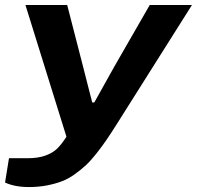

<svg xmlns="http://www.w3.org/2000/svg" viewBox="-51 -547 788 768"><path d="M64.9 201.2Q7.8 201.2 -30.8 183.1L-15.1 85.9H59.1Q101.6 85.9 130.9 75.2Q160.2 64.5 177.5 47.6Q194.8 30.8 214.8 0L50.8 -526.9H217.8L282.2 -276.9Q287.1 -256.8 300.5 -205.1Q314 -153.3 317.9 -137.2H326.2Q329.6 -144 405.8 -279.8L547.9 -526.9H716.8L415 -48.8Q391.6 -11.7 374.5 13.2Q357.4 38.1 335 66.7Q312.5 95.2 293 113.5Q273.4 131.8 247.8 150.1Q222.2 168.5 195.6 178.5Q168.9 188.5 136 194.8Q103 201.2 64.9 201.2Z"/></svg>

Font: Archivo Expanded
Style: Bold Italic
Weight: 700
Width: 7
Italic angle: -10°
Designer: Hector Gatti
Foundry: Omnibus-Type
Version: Version 2.001